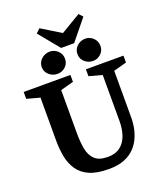

<svg xmlns="http://www.w3.org/2000/svg" viewBox="-169 -1058 1000 1177"><g transform="rotate(-20 330.5 -469.5)"><path d="M336 9Q258 9 210 -12.5Q162 -34 136 -72.5Q110 -111 100.5 -160.5Q91 -210 91 -265V-546L6 -569V-614H311V-569L226 -546V-265Q226 -208 234.5 -162Q243 -116 271 -89.5Q299 -63 356 -63Q406 -63 437 -87Q468 -111 482.5 -152Q497 -193 497 -245V-546L412 -569V-614H657V-569L572 -546V-236Q572 -213 567 -181.5Q562 -150 548 -116.5Q534 -83 508 -54.5Q482 -26 440 -8.5Q398 9 336 9ZM472 -647Q441 -647 418 -667.5Q395 -688 395 -719Q395 -750 418 -771Q441 -792 472 -792Q501 -792 523 -771Q545 -750 545 -719Q545 -688 523 -667.5Q501 -647 472 -647ZM240 -647Q209 -647 185.5 -667.5Q162 -688 162 -719Q162 -750 185.5 -771Q209 -792 240 -792Q270 -792 292 -771Q314 -750 314 -719Q314 -688 292 -667.5Q270 -647 240 -647ZM314 -789 204 -923 230 -948 356 -871 485 -948 508 -923 399 -789Z"/></g></svg>

Font: Manuale
Style: Bold
Weight: 700
Version: Version 1.002